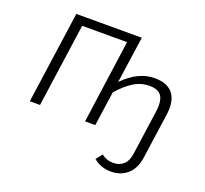

<svg xmlns="http://www.w3.org/2000/svg" viewBox="-125 -672 1096 1025"><g transform="rotate(20 423.5 -159.0)"><path d="M781 -220Q781 -202 778 -182L752 0L742 72Q733 138 695 171.5Q657 205 601 205Q545 205 502 170L530 134Q546 146 561.5 151.5Q577 157 599 157Q632 157 655 136.5Q678 116 684 72L694 0L719 -177Q722 -197 722 -213Q722 -257 702 -276.5Q682 -296 641 -296Q592 -296 550.5 -270Q509 -244 467 -196L439 0H381L447 -474H192L125 0H67L141 -523H513L475 -258Q559 -344 652 -344Q716 -344 748.5 -312.5Q781 -281 781 -220Z"/></g></svg>

Font: FiraGO Light
Style: Italic
Weight: 300
Italic angle: -8°
Designer: bBox Type GmbH
Foundry: bBox Type GmbH
Version: Version 1.001